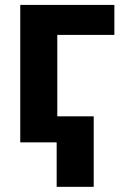

<svg xmlns="http://www.w3.org/2000/svg" viewBox="-20 -565 506 762"><path d="M433.9 -426.5H207.4V-103.3H351.9V176.5H204.9V0H60.4V-545.5H433.9Z"/></svg>

Font: Cannonade
Style: Bold
Weight: 700
Designer: Rasmus Andersson
Foundry: rsms
Version: Version 3.012;git-f93a4a705